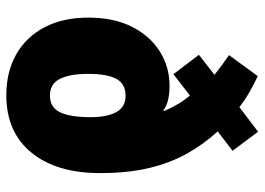

<svg xmlns="http://www.w3.org/2000/svg" viewBox="-132 -676 819 594"><g transform="rotate(90 277.0 -379.5)"><path d="M216 -768Q241 -756 265 -742.5Q289 -729 312 -711L388 -769L447 -690L387 -644Q428 -599 456.5 -547.5Q485 -496 500.5 -431Q516 -366 516 -280Q516 -145 452.5 -67.5Q389 10 275 10Q203 10 149 -20.5Q95 -51 65 -108Q35 -165 35 -244Q35 -324 64 -380Q93 -436 140.5 -465.5Q188 -495 246 -495Q297 -495 322 -476L324 -478Q316 -497 304.5 -517.5Q293 -538 276 -558L210 -507L150 -586L212 -634Q182 -658 151 -679ZM276 -359Q240 -359 224.5 -330.5Q209 -302 209 -243Q209 -187 224.5 -156Q240 -125 276 -125Q313 -125 328 -156.5Q343 -188 343 -250Q343 -301 327.5 -330Q312 -359 276 -359Z"/></g></svg>

Font: Noto Sans Kannada Condensed Black
Style: Regular
Weight: 900
Width: 3
Designer: Jelle Bosma - Monotype Design Team
Foundry: Monotype Imaging Inc.
Version: Version 2.005; ttfautohint (v1.8.4.7-5d5b)